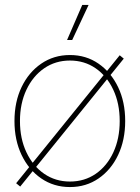

<svg xmlns="http://www.w3.org/2000/svg" viewBox="-20 -755 570 784"><path d="M265.6 8.8Q199.7 8.8 148.4 -26.4Q97.2 -61.5 68.1 -122.3Q39.1 -183.1 39.1 -260.7Q39.1 -338.9 68.1 -399.4Q97.2 -460 148.4 -495.1Q199.7 -530.3 265.6 -530.3Q331.5 -530.3 382.3 -495.1Q433.1 -460 462.2 -399.4Q491.2 -338.9 491.2 -260.7Q491.2 -183.1 462.4 -122.3Q433.6 -61.5 382.6 -26.4Q331.5 8.8 265.6 8.8ZM265.6 -13.7Q325.2 -13.7 371.1 -45.4Q417 -77.1 442.9 -133.1Q468.8 -189 468.8 -260.7Q468.8 -332.5 442.6 -388.4Q416.5 -444.3 370.6 -476.1Q324.7 -507.8 265.6 -507.8Q206.5 -507.8 160.4 -476.1Q114.3 -444.3 87.9 -388.4Q61.5 -332.5 61.5 -260.7Q61.5 -189 87.9 -133.1Q114.3 -77.1 160.4 -45.4Q206.5 -13.7 265.6 -13.7ZM62.5 6.8 45.9 -6.8 468.8 -529.3 485.4 -515.6ZM253.9 -591.8 315.9 -734.9H341.8L274.9 -591.8Z"/></svg>

Font: Inter 28pt Thin
Style: Regular
Weight: 250
Designer: Rasmus Andersson
Foundry: rsms
Version: Version 4.001;git-66647c0bb